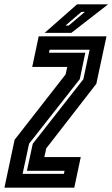

<svg xmlns="http://www.w3.org/2000/svg" viewBox="-50 -868 520 888"><path d="M-29.5 0 17.5 -221.5 253.5 -524 261 -558.5H99L129 -700H442.5L395.5 -480.5L164 -182L155 -141.5H323.5L293.5 0ZM54.5 -64H245.5L248.5 -78H74.5L101.5 -203L335.5 -501.5L364.5 -638H179.5L176.5 -624H344.5L319 -502L84.5 -203.5ZM156.5 -716 306.5 -848H450L280 -716ZM253 -750H268L342.5 -813H326.5Z"/></svg>

Font: Tourney Condensed Regular
Style: Bold Italic
Weight: 700
Width: 3
Italic angle: -12°
Designer: Tyler Finck
Foundry: Etcetera Type Co
Version: Version 1.010; ttfautohint (v1.8.3)